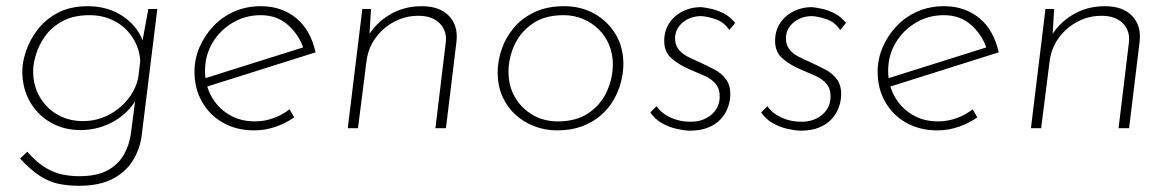

<svg xmlns="http://www.w3.org/2000/svg" viewBox="-20 -414 3781 620"><path d="M234 186Q202 186 171 180Q140 174 109.5 154.5Q79 135 45 98L68 76Q100 112 128.5 128.5Q157 145 184 150Q211 155 235 155Q293 155 327.5 136Q362 117 380 85.5Q398 54 403 15L420 -116L428 -109Q404 -56 352.5 -25Q301 6 240 6Q186 6 143.5 -18.5Q101 -43 76.5 -86Q52 -129 52 -184Q52 -212 63.5 -247.5Q75 -283 100 -316.5Q125 -350 165.5 -372Q206 -394 264 -394Q330 -394 379 -360Q428 -326 444 -273L436 -260L459 -385H488L438 20Q433 64 410.5 102Q388 140 345 163Q302 186 234 186ZM269 -365Q217 -365 181.5 -345.5Q146 -326 125.5 -297Q105 -268 96 -237.5Q87 -207 87 -184Q87 -139 107.5 -102.5Q128 -66 164.5 -44.5Q201 -23 248 -23Q292 -23 330 -42.5Q368 -62 394 -95Q420 -128 427 -167L433 -218Q430 -259 408 -293Q386 -327 350 -346Q314 -365 269 -365Z M803 -22Q834 -22 863 -32.5Q892 -43 915 -61L930 -35Q903 -16 869.5 -4.5Q836 7 801 7Q744 7 700.5 -17.5Q657 -42 632.5 -85Q608 -128 608 -182Q608 -224 624.5 -262Q641 -300 669.5 -330Q698 -360 737 -377Q776 -394 822 -394Q857 -394 885.5 -384Q914 -374 937 -355Q960 -336 975.5 -308.5Q991 -281 999 -245L641 -132L635 -159L975 -266L961 -254Q947 -300 911 -332.5Q875 -365 822 -365Q772 -365 731 -340.5Q690 -316 666 -275.5Q642 -235 642 -185Q642 -141 662 -104Q682 -67 718.5 -44.5Q755 -22 803 -22Z M1178 -385 1172 -283 1165 -291Q1190 -337 1236.5 -365.5Q1283 -394 1342 -394Q1400 -394 1430 -362.5Q1460 -331 1454 -279L1420 0H1386L1419 -273Q1425 -312 1401 -337.5Q1377 -363 1331 -363Q1289 -363 1252.5 -343.5Q1216 -324 1192 -290.5Q1168 -257 1163 -213L1136 0H1103L1150 -385Z M1779 7Q1740 7 1705 -6.5Q1670 -20 1643.5 -44.5Q1617 -69 1602 -103.5Q1587 -138 1587 -180Q1587 -217 1600 -255Q1613 -293 1639 -324Q1665 -355 1705.5 -374.5Q1746 -394 1802 -394Q1856 -394 1899 -370Q1942 -346 1967.5 -304Q1993 -262 1993 -208Q1993 -179 1985 -148.5Q1977 -118 1961 -90.5Q1945 -63 1919.5 -41Q1894 -19 1859 -6Q1824 7 1779 7ZM1781 -22Q1842 -22 1881.5 -49.5Q1921 -77 1940 -119.5Q1959 -162 1959 -206Q1959 -240 1947 -269Q1935 -298 1913 -319.5Q1891 -341 1862 -353Q1833 -365 1800 -365Q1739 -365 1699.5 -337.5Q1660 -310 1641 -268Q1622 -226 1622 -182Q1622 -136 1643 -100Q1664 -64 1700 -43Q1736 -22 1781 -22Z M2206 8Q2186 7 2162.5 1.5Q2139 -4 2117 -16.5Q2095 -29 2080 -51L2100 -71Q2111 -55 2128 -44Q2145 -33 2165.5 -27Q2186 -21 2208 -21Q2247 -20 2274.5 -41.5Q2302 -63 2304 -98Q2305 -126 2291.5 -142.5Q2278 -159 2255.5 -169Q2233 -179 2209 -189Q2173 -204 2148 -226Q2123 -248 2125 -288Q2126 -310 2135 -328.5Q2144 -347 2160 -361Q2176 -375 2197.5 -383Q2219 -391 2244 -391Q2255 -390 2274.5 -386Q2294 -382 2315.5 -371.5Q2337 -361 2354 -340L2335 -317Q2319 -342 2292 -351.5Q2265 -361 2244 -362Q2222 -362 2203.5 -353.5Q2185 -345 2173 -329.5Q2161 -314 2160 -294Q2159 -272 2169.5 -257Q2180 -242 2198 -232.5Q2216 -223 2237 -214Q2263 -202 2287 -189.5Q2311 -177 2325.5 -156.5Q2340 -136 2338 -102Q2337 -84 2329.5 -64.5Q2322 -45 2306.5 -28.5Q2291 -12 2266.5 -2Q2242 8 2206 8Z M2564 8Q2544 7 2520.5 1.5Q2497 -4 2475 -16.5Q2453 -29 2438 -51L2458 -71Q2469 -55 2486 -44Q2503 -33 2523.5 -27Q2544 -21 2566 -21Q2605 -20 2632.5 -41.5Q2660 -63 2662 -98Q2663 -126 2649.5 -142.5Q2636 -159 2613.5 -169Q2591 -179 2567 -189Q2531 -204 2506 -226Q2481 -248 2483 -288Q2484 -310 2493 -328.5Q2502 -347 2518 -361Q2534 -375 2555.5 -383Q2577 -391 2602 -391Q2613 -390 2632.5 -386Q2652 -382 2673.5 -371.5Q2695 -361 2712 -340L2693 -317Q2677 -342 2650 -351.5Q2623 -361 2602 -362Q2580 -362 2561.5 -353.5Q2543 -345 2531 -329.5Q2519 -314 2518 -294Q2517 -272 2527.5 -257Q2538 -242 2556 -232.5Q2574 -223 2595 -214Q2621 -202 2645 -189.5Q2669 -177 2683.5 -156.5Q2698 -136 2696 -102Q2695 -84 2687.5 -64.5Q2680 -45 2664.5 -28.5Q2649 -12 2624.5 -2Q2600 8 2564 8Z M3009 -22Q3040 -22 3069 -32.5Q3098 -43 3121 -61L3136 -35Q3109 -16 3075.5 -4.5Q3042 7 3007 7Q2950 7 2906.5 -17.5Q2863 -42 2838.5 -85Q2814 -128 2814 -182Q2814 -224 2830.5 -262Q2847 -300 2875.5 -330Q2904 -360 2943 -377Q2982 -394 3028 -394Q3063 -394 3091.5 -384Q3120 -374 3143 -355Q3166 -336 3181.5 -308.5Q3197 -281 3205 -245L2847 -132L2841 -159L3181 -266L3167 -254Q3153 -300 3117 -332.5Q3081 -365 3028 -365Q2978 -365 2937 -340.5Q2896 -316 2872 -275.5Q2848 -235 2848 -185Q2848 -141 2868 -104Q2888 -67 2924.5 -44.5Q2961 -22 3009 -22Z M3384 -385 3378 -283 3371 -291Q3396 -337 3442.5 -365.5Q3489 -394 3548 -394Q3606 -394 3636 -362.5Q3666 -331 3660 -279L3626 0H3592L3625 -273Q3631 -312 3607 -337.5Q3583 -363 3537 -363Q3495 -363 3458.5 -343.5Q3422 -324 3398 -290.5Q3374 -257 3369 -213L3342 0H3309L3356 -385Z"/></svg>

Font: Josefin Sans ExtraLight
Style: Italic
Weight: 250
Italic angle: -7°
Designer: Santiago Orozco
Foundry: Typemade
Version: Version 2.000